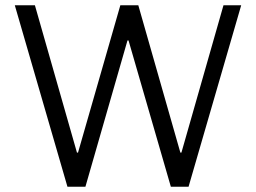

<svg xmlns="http://www.w3.org/2000/svg" viewBox="-20 -706 968 726"><path d="M235 0 36 -686H112L271 -129H275L435 -686H503L662 -129H666L825 -686H892L693 0H626L466 -553H462L303 0Z"/></svg>

Font: Chivo ExtraLight
Style: Regular
Weight: 250
Designer: Hector Gatti
Foundry: Omnibus-Type
Version: Version 2.002